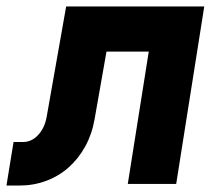

<svg xmlns="http://www.w3.org/2000/svg" viewBox="-56 -570 676 595"><path d="M149 -550H577L490 0H340L405 -410H274L237 -200Q229 -154 208 -116Q187 -78 156.5 -51Q126 -24 87 -9.5Q48 5 4 5H-36L-14 -130H16Q42 -130 62.5 -152Q83 -174 89 -210Z"/></svg>

Font: JetBrains Mono ExtraBold
Style: Italic
Weight: 800
Designer: Philipp Nurullin, Konstantin Bulenkov
Foundry: JetBrains
Version: Version 1.000; ttfautohint (v1.8.3)